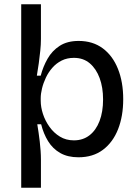

<svg xmlns="http://www.w3.org/2000/svg" viewBox="-20 -720 647 896"><path d="M79 156V-256V-700H171V-538Q171 -512 168 -483.5Q165 -455 161 -425Q157 -395 152 -367H170Q181 -409 202 -446Q223 -483 258.5 -506Q294 -529 347 -529Q413 -529 459.5 -494.5Q506 -460 530.5 -398.5Q555 -337 555 -257Q555 -178 531 -117Q507 -56 460.5 -21Q414 14 346 14Q296 14 261 -6Q226 -26 204.5 -61Q183 -96 172 -140H154Q157 -122 160 -101.5Q163 -81 165.5 -59.5Q168 -38 169.5 -16.5Q171 5 171 24V156ZM325 -65Q367 -65 397.5 -88.5Q428 -112 444.5 -155Q461 -198 461 -256Q461 -312 445 -355.5Q429 -399 399 -424.5Q369 -450 325 -450Q293 -450 268 -437.5Q243 -425 224.5 -404Q206 -383 194 -357.5Q182 -332 176 -307Q170 -282 170 -262V-250Q170 -220 180.5 -188Q191 -156 211 -128Q231 -100 259.5 -82.5Q288 -65 325 -65Z"/></svg>

Font: Bricolage Grotesque 96pt ExtraBold
Style: Regular
Weight: 400
Version: Version 1.001;gftools[0.9.33.dev8+g029e19f]